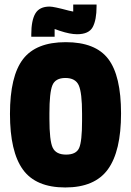

<svg xmlns="http://www.w3.org/2000/svg" viewBox="-20 -817 578 847"><path d="M81.5 -556Q139 -631 270 -631Q401 -631 457.5 -557Q514 -483 514 -316.5Q514 -150 456 -70Q398 10 268 10Q138 10 81 -69Q24 -148 24 -314.5Q24 -481 81.5 -556ZM198 -317V-293Q198 -196 212.5 -165.5Q227 -135 271.5 -135Q316 -135 329 -164Q342 -193 342 -284V-316Q342 -408 327.5 -440.5Q313 -473 268.5 -473Q224 -473 211 -440.5Q198 -408 198 -317ZM406 -797V-789Q406 -729 389 -697.5Q372 -666 320 -666Q289 -666 244 -681L221 -689V-655H118V-665Q118 -727 136 -757.5Q154 -788 199 -788Q217 -788 284 -770L303 -766V-797Z"/></svg>

Font: Passion One
Style: Regular
Weight: 400
Designer: Alejandro Lo Celso
Foundry: Fontstage
Version: Version 1.001